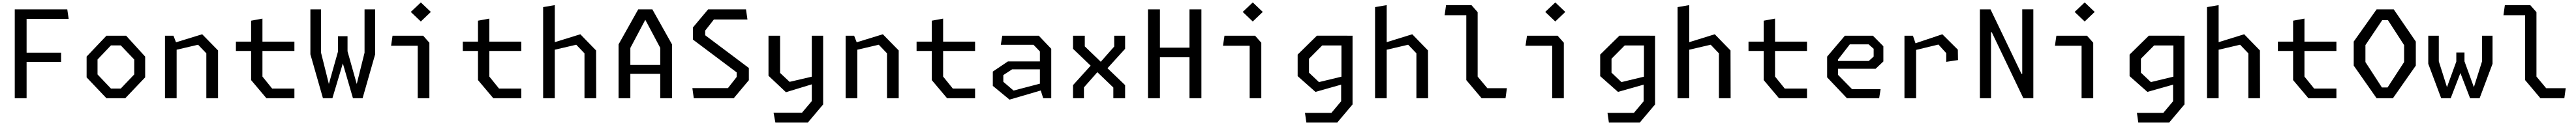

<svg xmlns="http://www.w3.org/2000/svg" viewBox="-20 -807 21120 1027"><path d="M101 0H198V-299H481V-374.5H198V-651.5H543L531.5 -730H101Z M852.5 0H1007L1170 -171.5V-342L1014 -513.5H852.5L690 -342V-171.5ZM889.5 -79.5 779.5 -195.5V-318L889.5 -434H970L1080.5 -318V-195.5L970 -79.5Z M1332.5 0H1428V-398.5L1604 -439.5L1671.5 -369V0H1767.5V-392.5L1637.5 -525.5L1423 -459.5L1402 -513.5H1332.5Z M2164 0H2393.5V-79.5H2211L2131.5 -178V-388.5H2393.5V-465H2131.5V-654L2038.5 -637V-465H1914V-388.5H2038.5V-149Z M2627.5 0H2705L2790.5 -286L2873.5 0H2952.5L3055.5 -361V-730H2968.5V-374L2904.5 -117L2829 -385.5V-509.5H2751V-384L2676 -117L2611.5 -375.5V-730H2524.5V-361Z M3430 -630.5 3512 -709 3430 -787 3347.5 -709ZM3404.5 0H3500V-456L3449 -513.5H3198L3186 -431H3404.5Z M4024 0H4253.5V-79.5H4071L3991.5 -178V-388.5H4253.5V-465H3991.5V-654L3898.5 -637V-465H3774V-388.5H3898.5V-149Z M4432.5 0H4528V-398.5L4704 -439.5L4771.5 -369V0H4867.5L4866.5 -392.5L4737.5 -525.5L4528 -460.5V-765L4432.5 -748.5Z M5051 0H5147.5V-200H5392.5V0H5489V-442.5L5328 -730H5212L5051 -442.5ZM5147.5 -413 5270 -644.5 5392.5 -414V-273.5H5147.5Z M5667.5 0H5995L6119 -148V-248.5L5761 -517.5V-555.5L5832.5 -647H6107.5L6095.5 -730H5785L5661 -582V-481.5L6019 -212.5V-174.5L5947.5 -83H5656Z M6423 -49.5 6635 -114V23.5L6554.5 119H6321.5L6336.5 200H6602.5L6728 51V-513.5H6635V-177L6453 -134.5L6375 -208V-513.5H6280V-184.5Z M6912.5 0H7008V-398.5L7184 -439.5L7251.5 -369V0H7347.5V-392.5L7217.5 -525.5L7003 -459.5L6982 -513.5H6912.5Z M7744 0H7973.5V-79.5H7791L7711.5 -178V-388.5H7973.5V-465H7711.5V-654L7618.5 -637V-465H7494V-388.5H7618.5V-149Z M8256 11.5 8512 -63.5 8532 0H8598V-406L8496 -513.5H8196.5L8184.5 -439H8452.5L8505 -384.5V-302.5H8243L8119 -219V-101.5ZM8289 -63 8205 -135V-190L8277.5 -237.5H8505V-119.5Z M8776.5 0H8866V-89L8976 -214L9107 -88V0H9203.5V-107.5L9059 -246.5L9203.5 -406V-513.5H9114V-424.5L9004 -299.5L8873 -426V-513.5H8776.5V-406L8921 -267.5L8776.5 -107.5Z M9391 0H9489V-336.5H9731V0H9829V-730H9731V-415.5H9489V-730H9391Z M10250 -630.5 10332 -709 10250 -787 10167.5 -709ZM10224.5 0H10320V-456L10269 -513.5H10018L10006 -431H10224.5Z M10764 -52 10974.5 -111.5V25L10894.5 120.5H10678L10689.5 200H10942.5L11068 51V-513.5H11025.5V-514H10776L10618 -358.5V-181.5ZM10792.5 -132.5 10711 -210V-324.5L10819 -433.5H10977V-177Z M11252.5 0H11348V-398.5L11524 -439.5L11591.5 -369V0H11687.5L11686.5 -392.5L11557.5 -525.5L11348 -460.5V-765L11252.5 -748.5Z M12126 0H12322L12333.5 -82.5H12173L12093.5 -178V-707.5L12042.5 -765H11834.5L11823 -682H12000.5V-149Z M12730 -630.5 12812 -709 12730 -787 12647.5 -709ZM12704.5 0H12800V-456L12749 -513.5H12498L12486 -431H12704.5Z M13244 -52 13454.5 -111.5V25L13374.5 120.5H13158L13169.5 200H13422.5L13548 51V-513.5H13505.5V-514H13256L13098 -358.5V-181.5ZM13272.5 -132.5 13191 -210V-324.5L13299 -433.5H13457V-177Z M13732.5 0H13828V-398.5L14004 -439.5L14071.5 -369V0H14167.5L14166.5 -392.5L14037.5 -525.5L13828 -460.5V-765L13732.5 -748.5Z M14564 0H14793.5V-79.5H14611L14531.5 -178V-388.5H14793.5V-465H14531.5V-654L14438.5 -637V-465H14314V-388.5H14438.5V-149Z M15121 0H15385L15397 -74.5H15163L15048 -192V-242H15356L15419.5 -302V-427L15334 -513.5H15104L14958.5 -342V-171.5ZM15144.5 -442.5H15299L15340 -406V-342.5L15300 -306H15048V-318Z M15592.5 0H15688V-397L15871 -441L15935 -370.5V-299L16031.5 -313.5L16030 -399L15903 -525.5L15683 -451.5L15662 -513.5H15592.5Z M16211 0H16302V-542.5H16308L16567 -0.5H16649V-730.5H16558V-200H16552L16298 -730H16211Z M17070 -630.5 17152 -709 17070 -787 16987.5 -709ZM17044.5 0H17140V-456L17089 -513.5H16838L16826 -431H17044.5Z M17584 -52 17794.5 -111.5V25L17714.5 120.5H17498L17509.5 200H17762.5L17888 51V-513.5H17845.5V-514H17596L17438 -358.5V-181.5ZM17612.5 -132.5 17531 -210V-324.5L17639 -433.5H17797V-177Z M18072.5 0H18168V-398.5L18344 -439.5L18411.5 -369V0H18507.5L18506.5 -392.5L18377.5 -525.5L18168 -460.5V-765L18072.5 -748.5Z M18904 0H19133.5V-79.5H18951L18871.5 -178V-388.5H19133.5V-465H18871.5V-654L18778.5 -637V-465H18654V-388.5H18778.5V-149Z M19463 0H19597L19784.5 -268V-465.5L19603.5 -730H19463L19275.5 -465.5V-268ZM19506.5 -88.5 19371.5 -297V-436.5L19509 -641.5H19556L19688.5 -436.5V-297L19553 -88.5Z M19992.5 0H20070.5L20150 -207L20229.5 0H20307.5L20413.5 -283V-513.5H20327V-301.5L20260.5 -91L20183.5 -303V-376H20116.5V-301.5L20040 -91L19973 -303V-513.5H19886.5V-283Z M20806 0H21002L21013.5 -82.5H20853L20773.5 -178V-707.5L20722.5 -765H20514.5L20503 -682H20680.5V-149Z"/></svg>

Font: FontWithASyntaxHighlighterNightOwl
Style: Regular
Weight: 400
Designer: Riley Cran & the Lettermatic Team
Foundry: Lettermatic
Version: Version 1.000 (FontWithASyntaxHighlighterNightOwl)